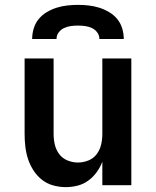

<svg xmlns="http://www.w3.org/2000/svg" viewBox="-20 -760 640 788"><path d="M250 8Q224 8 198.5 1Q173 -6 152.5 -22Q132 -38 117.5 -60.5Q103 -83 95 -107.5Q87 -132 84 -158Q81 -184 81 -210V-520H200V-210Q200 -188 205 -166.5Q210 -145 223 -127.5Q236 -110 257 -101.5Q278 -93 300 -93Q322 -93 343 -101.5Q364 -110 377 -127.5Q390 -145 395 -166.5Q400 -188 400 -210V-520H519V0H400V-96Q391 -73 376.5 -53Q362 -33 342 -18.5Q322 -4 298 2Q274 8 250 8ZM112 -600Q112 -622 118.5 -643.5Q125 -665 139 -682Q153 -699 172.5 -710.5Q192 -722 213 -728.5Q234 -735 256 -737.5Q278 -740 300 -740Q322 -740 344 -737.5Q366 -735 387 -728.5Q408 -722 427.5 -710.5Q447 -699 461 -682Q475 -665 481.5 -643.5Q488 -622 488 -600H388Q388 -615 379 -627Q370 -639 357 -645Q344 -651 329.5 -653Q315 -655 300 -655Q285 -655 270.5 -653Q256 -651 243 -645Q230 -639 221 -627Q212 -615 212 -600Z"/></svg>

Font: Iosevka Extended
Style: Bold
Weight: 700
Width: 7
Monospace: yes
Designer: Belleve Invis
Foundry: Belleve Invis
Version: Version 32.5.0; ttfautohint (v1.8.4)